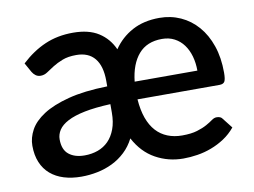

<svg xmlns="http://www.w3.org/2000/svg" viewBox="-63 -609 934 707"><g transform="rotate(-10 404.0 -256.0)"><path d="M339 -236.5Q281.5 -234 242 -226Q202.5 -218 178.2 -205.2Q154 -192.5 143.2 -176Q132.5 -159.5 132.5 -141Q132.5 -102.5 154.5 -84.8Q176.5 -67 213.5 -67Q240 -67 263 -75.2Q286 -83.5 302.8 -100.5Q319.5 -117.5 329.2 -143.5Q339 -169.5 339 -205ZM676 -302.5Q676 -331 669 -356Q662 -381 648.2 -399.8Q634.5 -418.5 614.2 -429.2Q594 -440 567.5 -440Q511 -440 479.8 -403.8Q448.5 -367.5 441.5 -302.5ZM440.5 -236.5Q443.5 -196 454.2 -166Q465 -136 483 -116.2Q501 -96.5 525.5 -86.8Q550 -77 579.5 -77Q614 -77 636 -83.8Q658 -90.5 672.8 -98.8Q687.5 -107 697 -114Q706.5 -121 715.5 -121Q731.5 -121 737.5 -111L766.5 -74Q748 -51.5 724.5 -36Q701 -20.5 675.2 -10.8Q649.5 -1 622.5 3.2Q595.5 7.5 569.5 7.5Q513.5 7.5 466 -18.8Q418.5 -45 389.5 -99.5Q375 -71 353.2 -50.5Q331.5 -30 304.8 -17Q278 -4 248.2 2Q218.5 8 188.5 8Q152.5 8 123.2 -1Q94 -10 73 -28Q52 -46 40.8 -73Q29.5 -100 29.5 -135.5Q29.5 -165 45.2 -194Q61 -223 97.2 -246.5Q133.5 -270 192.8 -285.5Q252 -301 339 -303V-324Q339 -379 315.5 -407.8Q292 -436.5 246.5 -436.5Q215.5 -436.5 194.5 -428.2Q173.5 -420 158 -410.2Q142.5 -400.5 130.5 -392.2Q118.5 -384 105 -384Q94 -384 86.2 -389.8Q78.5 -395.5 73.5 -404L54 -439Q97 -479 144 -499.2Q191 -519.5 248.5 -519.5Q307.5 -519.5 344.2 -496Q381 -472.5 399.5 -431Q427 -471.5 470 -494.8Q513 -518 571.5 -518Q614 -518 650.5 -501.5Q687 -485 714 -454Q741 -423 756.2 -378.8Q771.5 -334.5 771.5 -278.5Q771.5 -253.5 766.5 -245Q761.5 -236.5 747 -236.5Z"/></g></svg>

Font: Lato SemiBold
Style: Regular
Weight: 600
Designer: Lukasz Dziedzic with Adam Twardoch and Botio Nikoltchev
Foundry: tyPoland Lukasz Dziedzic
Version: Version 2.015; 2015-08-06; http://www.latofonts.com/